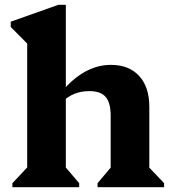

<svg xmlns="http://www.w3.org/2000/svg" viewBox="-20 -785 720 805"><path d="M389 0V-17L459 -100L444 -72V-300Q444 -354 423 -378.5Q402 -403 355 -403Q321 -403 293 -392Q265 -381 241 -358V-416H252Q342 -513 445 -513Q521 -513 563.5 -466.5Q606 -420 606 -338V-71L590 -99L668 -17V0ZM32 0V-17L110 -100L94 -72V-638L137 -559L25 -672V-694L225 -765H256V-71L241 -100L312 -17V0Z"/></svg>

Font: Platypi Light
Style: Bold
Weight: 700
Version: Version 1.200